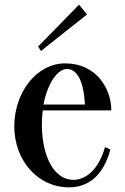

<svg xmlns="http://www.w3.org/2000/svg" viewBox="-20 -786 535 821"><path d="M275 15C358 15 422 -35 452 -147L429 -157C401 -57 344 -17 294 -17C216 -17 162 -106 159 -246C159 -270 160 -293 163 -314H456C456 -409 390 -515 259 -515C137 -515 41 -392 41 -244C42 -101 140 15 275 15ZM352 -724 318 -766 143 -587 155 -568ZM166 -339C184 -434 228 -491 266 -491C301 -491 337 -457 343 -339Z"/></svg>

Font: Sprat Condensed Medium
Style: Regular
Weight: 500
Width: 3
Designer: Ethan Nakache
Foundry: Collletttivo
Version: Version 2.000;Glyphs 3.2 (3217)